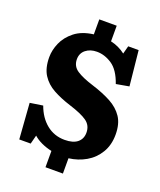

<svg xmlns="http://www.w3.org/2000/svg" viewBox="-163 -903 921 1108"><g transform="rotate(20 297.5 -349.0)"><path d="M252 105V5Q219 -2 189.5 -15.5Q160 -29 139 -48L125 6H55L39 -213L118 -225Q142 -158 189.5 -119.5Q237 -81 301 -81Q353 -81 379.5 -103Q406 -125 406 -163Q406 -207 372 -231.5Q338 -256 261 -280Q201 -299 154.5 -324.5Q108 -350 81.5 -391.5Q55 -433 55 -500Q55 -543 74.5 -588Q94 -633 137.5 -667.5Q181 -702 252 -711V-803H359V-707Q409 -696 449 -665L462 -714H526L548 -499L469 -485Q442 -563 397 -593Q352 -623 304 -623Q263 -623 236 -601.5Q209 -580 209 -543Q209 -500 244.5 -476.5Q280 -453 348 -432Q415 -411 464 -384.5Q513 -358 540.5 -317Q568 -276 568 -210Q568 -146 539.5 -98.5Q511 -51 463.5 -23.5Q416 4 359 11V105Z"/></g></svg>

Font: Literata 12pt
Style: Bold
Weight: 700
Designer: Latin by Veronika Burian and Jose Scaglione. Greek by Irene Vlachou. Cyrillic by Vera Evstafieva.
Foundry: TypeTogether
Version: Version 3.002